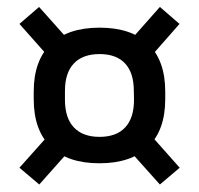

<svg xmlns="http://www.w3.org/2000/svg" viewBox="-20 -576 558 538"><path d="M258.5 -118.5Q169 -118.5 121.8 -165Q74.5 -211.5 74.5 -298V-319.5Q74.5 -406 122 -452.2Q169.5 -498.5 259 -498.5Q348.5 -498.5 395.8 -452.2Q443 -406 443 -319.5V-298Q443 -211.5 395.5 -165Q348 -118.5 258.5 -118.5ZM259 -192.5Q306 -192.5 330.8 -219Q355.5 -245.5 355.5 -296.5L355 -321Q355 -372 330.5 -398.2Q306 -424.5 259 -424.5Q212 -424.5 187 -398.2Q162 -372 162 -321V-296.5Q162 -245.5 187 -219Q212 -192.5 259 -192.5ZM335 -163 389.5 -212 483.5 -106 428 -59ZM130 -213 182.5 -163 90 -59 34.5 -106ZM181 -454 124.5 -407.5 34.5 -509 89.5 -556.5ZM389 -402 335 -451.5 428 -556.5 483 -509Z"/></svg>

Font: Anek Malayalam Medium Medium
Style: Regular
Weight: 500
Version: Version 1.003